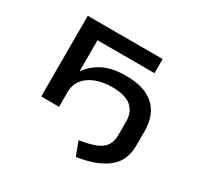

<svg xmlns="http://www.w3.org/2000/svg" viewBox="-148 -667 1050 1024"><g transform="rotate(30 377.0 -155.0)"><path d="M435 187 403 102Q462 93 499.5 78.5Q537 64 555 38.5Q573 13 573 -26V-110Q573 -170 535.5 -201.5Q498 -233 421 -233Q331 -233 277.5 -194.5Q224 -156 224 -93V0H114V-497H575V-410H224V-220H225Q258 -266 311.5 -294Q365 -322 452 -322Q532 -322 583 -297Q634 -272 659 -226Q684 -180 684 -115V-27Q684 18 669.5 53Q655 88 624.5 114Q594 140 547 158.5Q500 177 435 187Z"/></g></svg>

Font: Nunito Sans 7pt Expanded Medium
Style: Regular
Weight: 500
Width: 7
Designer: Vernon Adams
Foundry: Vernon Adams
Version: Version 3.101;gftools[0.9.27]